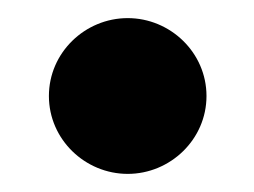

<svg xmlns="http://www.w3.org/2000/svg" viewBox="-20 -142 281 212"><path d="M121 50C168 50 208 12 208 -36C208 -84 168 -122 121 -122C74 -122 34 -84 34 -36C34 12 74 50 121 50Z"/></svg>

Font: Charger
Style: Hemi
Weight: 900
Designer: Jasper
Foundry: Cannot Into Space Fonts
Version: Version 0.99